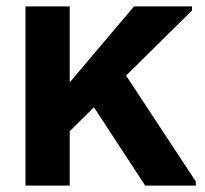

<svg xmlns="http://www.w3.org/2000/svg" viewBox="-20 -583 644 603"><path d="M197 -169V-322L401 -563H583V-550ZM60 0V-563H199V0ZM436 0 249 -286 350 -385 595 -13V0Z"/></svg>

Font: Darker Grotesque Black
Style: Regular
Weight: 900
Designer: Gabriel Lam
Foundry: TypeRant
Version: Version 1.000;gftools[0.9.28]